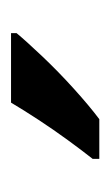

<svg xmlns="http://www.w3.org/2000/svg" viewBox="54 -860 200 348"><g transform="rotate(-90 154.0 -686.0)"><path d="M268 -756Q253 -738 225.5 -709Q198 -680 167 -652Q136 -624 112 -606H40V-618Q55 -637 74 -663Q93 -689 111 -716.5Q129 -744 142 -766H268Z"/></g></svg>

Font: Noto Sans Sora Sompeng Medium
Style: Regular
Weight: 500
Designer: Monotype Design Team. David Williams.
Foundry: Monotype Imaging Inc.
Version: Version 2.101; ttfautohint (v1.8.4.7-5d5b)